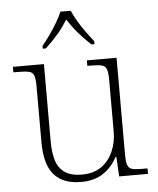

<svg xmlns="http://www.w3.org/2000/svg" viewBox="-54 -813 714 869"><g transform="rotate(-5 302.5 -378.0)"><path d="M279 10Q197 10 156.5 -37.5Q116 -85 116 -184V-439Q116 -472 110.5 -487.5Q105 -503 88 -507Q71 -511 38 -511H17V-536H158V-183Q158 -136 168.5 -100Q179 -64 207 -43.5Q235 -23 287 -23Q340 -23 375 -48Q410 -73 428 -114.5Q446 -156 446 -205V-438Q446 -472 440.5 -487.5Q435 -503 418 -507Q401 -511 368 -511H353V-536H488V-97Q488 -64 493.5 -48.5Q499 -33 514 -29Q529 -25 558 -25H584V0H453L448 -89H444Q422 -46 382 -18Q342 10 279 10ZM159 -619Q175 -638 193.5 -664Q212 -690 228 -717Q244 -744 253 -766H300Q309 -744 325 -717Q341 -690 360 -664Q379 -638 394 -619V-606H380Q345 -639 322 -666Q299 -693 276 -728Q254 -693 231 -666Q208 -639 173 -606H159Z"/></g></svg>

Font: Noto Serif Tamil ExtraLight
Style: Regular
Weight: 200
Designer: Indian Type Foundry, Tom Grace, and the Monotype Design Team
Foundry: Monotype Imaging Inc.
Version: Version 2.004; ttfautohint (v1.8.4.7-5d5b)